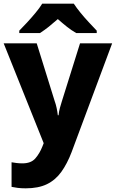

<svg xmlns="http://www.w3.org/2000/svg" viewBox="-21 -786 631 1046"><path d="M-1 -550H179L277 -235Q283 -219 287.5 -198Q292 -177 294 -158H298Q300 -179 305.5 -198.5Q311 -218 316 -234L415 -550H590L369 43Q345 106 313 150.5Q281 195 234.5 217.5Q188 240 119 240Q94 240 75 237.5Q56 235 42 232V98Q53 100 68.5 102Q84 104 101 104Q148 104 171.5 77Q195 50 210 12L217 -6ZM381 -766Q396 -743 418.5 -715.5Q441 -688 465 -662.5Q489 -637 506 -619V-606H394Q368 -621 344 -640Q320 -659 294 -682Q268 -659 245.5 -641Q223 -623 197 -606H84V-619Q103 -638 126.5 -663.5Q150 -689 172.5 -716Q195 -743 209 -766Z"/></svg>

Font: Noto Sans Syriac Eastern ExtraBold
Style: Regular
Weight: 800
Designer: Patrick Giasson and the Monotype Design Team
Foundry: Monotype Imaging Inc.
Version: Version 3.001